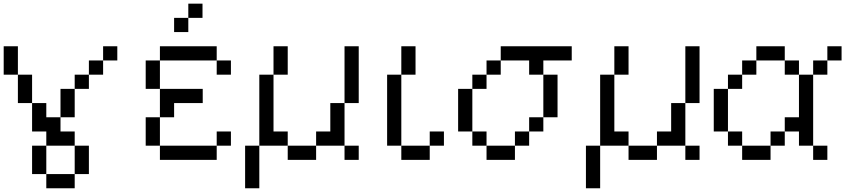

<svg xmlns="http://www.w3.org/2000/svg" viewBox="-20 -866 4655 1040"><path d="M0 -461.5V-615.4H76.9V-461.5ZM538.5 -538.5V-615.4H615.4V-538.5ZM538.5 -538.5V-461.5H461.5V-538.5ZM76.9 -461.5H153.8V-307.7H76.9ZM461.5 -461.5V-384.6H384.6V-461.5ZM153.8 -307.7H230.8V-230.8H307.7V-384.6H384.6V-230.8H307.7V-153.8H384.6V-76.9H230.8V-153.8H153.8ZM384.6 -76.9H461.5V76.9H384.6ZM384.6 76.9V153.8H230.8V76.9ZM230.8 76.9H153.8V-76.9H230.8Z M1000 -769.2V-692.3H923.1V-769.2ZM1000 -846.2H1076.9V-769.2H1000ZM846.2 -384.6H1078.1V-307.7H923.1V-230.8H846.2ZM846.2 0V-76.9H1153.8V0ZM769.2 -76.9V-230.8H846.2V-76.9ZM1153.8 -153.8H1230.8V-76.9H1153.8ZM769.2 -384.6V-538.5H846.2V-384.6ZM1153.8 -461.5V-538.5H1230.8V-461.5ZM846.2 -538.5V-615.4H1153.8V-538.5Z M1307.7 153.8V-76.9H1384.6V153.8ZM1538.5 0V-76.9H1692.3V0ZM1846.2 0V-76.9H1923.1V0ZM1692.3 -76.9V-153.8H1769.2V-307.7H1846.2V-76.9ZM1384.6 -76.9V-461.5H1461.5V-153.8H1538.5V-76.9ZM1461.5 -461.5V-615.4H1538.5V-461.5ZM1846.2 -307.7V-615.4H1923.1V-307.7Z M2307.7 -76.9V-153.8H2384.6V-76.9ZM2153.8 0V-76.9H2307.7V0ZM2076.9 -76.9V-461.5H2153.8V-76.9ZM2153.8 -461.5V-615.4H2230.8V-461.5Z M2615.4 -538.5H2692.3V-461.5H2615.4ZM2538.5 -461.5H2615.4V-384.6H2538.5ZM2461.5 -384.6H2538.5V-153.8H2461.5ZM2538.5 -153.8H2615.4V-76.9H2538.5ZM2615.4 -76.9H2769.2V0H2615.4ZM2769.2 -153.8H2846.2V-76.9H2769.2ZM2923.1 -461.5H3000V-230.8H2923.1ZM2846.2 -230.8H2923.1V-153.8H2846.2ZM2692.3 -615.4H3076.9V-538.5H2923.1V-461.5H2846.2V-538.5H2692.3Z M3153.8 153.8V-76.9H3230.8V153.8ZM3384.6 0V-76.9H3538.5V0ZM3692.3 0V-76.9H3769.2V0ZM3538.5 -76.9V-153.8H3615.4V-307.7H3692.3V-76.9ZM3230.8 -76.9V-461.5H3307.7V-153.8H3384.6V-76.9ZM3307.7 -461.5V-615.4H3384.6V-461.5ZM3692.3 -307.7V-615.4H3769.2V-307.7Z M4461.5 -615.4H4538.5V-538.5H4461.5ZM4384.6 -76.9H4461.5V0H4384.6ZM4384.6 -538.5H4461.5V-461.5H4384.6ZM4000 0V-76.9H4153.8V0ZM3923.1 -76.9V-153.8H4000V-76.9ZM4153.8 -76.9V-153.8H4230.8V-76.9ZM4230.8 -153.8V-230.8H4307.7V-153.8ZM3846.2 -153.8V-384.6H3923.1V-153.8ZM3923.1 -384.6V-461.5H4000V-384.6ZM4307.7 -76.9V-461.5H4384.6V-76.9ZM4000 -461.5V-538.5H4076.9V-461.5ZM4230.8 -461.5V-538.5H4307.7V-461.5ZM4076.9 -538.5V-615.4H4230.8V-538.5Z"/></svg>

Font: Mintsoda - Lime Green 13x16
Style: Regular
Weight: 400
Designer: Mintsoda-15
Version: Version 1.0